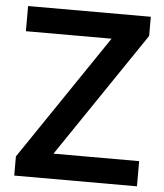

<svg xmlns="http://www.w3.org/2000/svg" viewBox="-51 -753 682 798"><g transform="rotate(5 289.5 -353.5)"><path d="M38 -80 428 -656 453 -602H34V-707H546V-627L154 -48L129 -105H550V0H38Z"/></g></svg>

Font: 42dot Sans Light
Style: Bold
Weight: 700
Version: Version 1.000